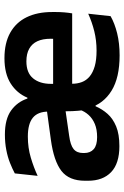

<svg xmlns="http://www.w3.org/2000/svg" viewBox="132 -676 557 862"><g transform="rotate(-90 411.0 -245.5)"><path d="M593 12.5Q492.5 12.5 434 -23.8Q375.5 -60 357 -124L347 -148Q343.5 -174.5 342.5 -200.2Q341.5 -226 341.5 -253L340.5 -306.5Q340.5 -354.5 313 -377Q285.5 -399.5 228.5 -399.5Q178 -399.5 133.8 -386.2Q89.5 -373 52 -355.5L63 -458Q83.5 -469 109.8 -479.5Q136 -490 168.2 -496.2Q200.5 -502.5 237.5 -502.5Q306.5 -502.5 345.2 -474.8Q384 -447 399 -401.5H403Q422.5 -448.5 466.5 -476.5Q510.5 -504.5 580 -504.5Q648.5 -504.5 694.8 -478.5Q741 -452.5 764.2 -404.8Q787.5 -357 787.5 -290.5V-273Q787.5 -255 786 -236.2Q784.5 -217.5 781.5 -200.5H665.5Q666.5 -228.5 667 -252.8Q667.5 -277 667.5 -297.5Q667.5 -332.5 656.5 -356.5Q645.5 -380.5 623 -393.2Q600.5 -406 566 -406Q514.5 -406 489.8 -376Q465 -346 465 -295.5V-250.5L465.5 -236.5V-200.5Q465.5 -177 473 -157Q480.5 -137 498 -122.2Q515.5 -107.5 544 -99.2Q572.5 -91 614.5 -91Q660 -91 701.2 -101.2Q742.5 -111.5 780 -128.5L769 -28Q736.5 -9.5 691.8 1.5Q647 12.5 593 12.5ZM185.5 11.5Q107.5 11.5 68.8 -25.5Q30 -62.5 30 -129V-143Q30 -214.5 74.2 -248.8Q118.5 -283 213.5 -296L352.5 -315L360 -232.5L232 -214Q190 -208.5 172.2 -194Q154.5 -179.5 154.5 -151.5V-146.5Q154.5 -119 171.8 -103.8Q189 -88.5 226 -88.5Q260.5 -88.5 285 -98.8Q309.5 -109 325.5 -126.8Q341.5 -144.5 348.5 -166L386 -95.5H364.5Q351.5 -65.5 330.2 -41.5Q309 -17.5 274 -3Q239 11.5 185.5 11.5ZM409 -200.5V-286H755.5V-200.5Z"/></g></svg>

Font: Anek Tamil SemiBold
Style: Regular
Weight: 600
Version: Version 1.003